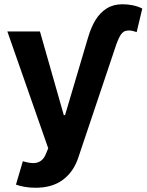

<svg xmlns="http://www.w3.org/2000/svg" viewBox="-20 -677 684 896"><path d="M54.5 184.5 86.6 75.4Q114.4 83.8 135 84.1Q155.6 84.3 170.9 73.4Q186.3 62.6 195.6 37.9L205.1 15L14.3 -530.3H166.4L277.7 -139.8H283.6L391.4 -503.4Q405.4 -550.7 426.3 -584.6Q447.2 -618.5 478.3 -637.8Q509.4 -657.1 551.1 -657.1Q576.9 -657.1 600.6 -652.1Q624.4 -647.1 644 -637L617.7 -527Q604 -531.9 593.6 -533.8Q583.1 -535.7 573.3 -534.1Q561.7 -533 553.1 -525.7Q544.5 -518.4 537.8 -505.2Q531 -491.9 523 -470.3L345.6 57.9Q323.7 124.4 273.9 161.8Q224.2 199.2 145.4 199.2Q119.1 199.2 94.8 195Q70.6 190.7 54.5 184.5Z"/></svg>

Font: Pretendard JP Variable
Style: Regular
Weight: 400
Designer: Base glyphs from Inter by Rasmus Andersson; Hangul glyphs from Noto Sans CJK(Source Han Sans) by Jang Soo-young and Kang
Foundry: Kil Hyung-jin
Version: Version 1.307;Glyphs 3.2 (3192)